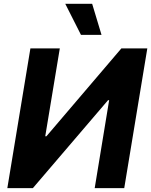

<svg xmlns="http://www.w3.org/2000/svg" viewBox="-20 -979 786 999"><path d="M138.2 -727.3 18.1 0H150.9L542.2 -457.7H547.9L472.7 0H626.4L746.5 -727.3H611.6L221.5 -269.9H215.4L291.2 -727.3ZM508.2 -797.6H401.3L319.6 -959.2H459.5Z"/></svg>

Font: Inter UI
Style: Bold Italic
Weight: 700
Italic angle: 9.39999°
Designer: Rasmus Andersson
Foundry: rsms
Version: 3.2;8d6f07862